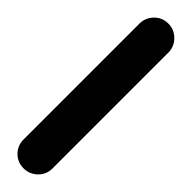

<svg xmlns="http://www.w3.org/2000/svg" viewBox="-236 -620 600 600"><g transform="rotate(45 64.0 -320.0)"><path d="M0 -64H128V-576H0ZM64 -128Q37 -128 18.5 -109Q0 -90 0 -64Q0 -37 18.5 -18.5Q37 0 64 0Q90 0 109 -18.5Q128 -37 128 -64Q128 -90 109 -109Q90 -128 64 -128ZM64 -640Q37 -640 18.5 -621Q0 -602 0 -576Q0 -549 18.5 -530.5Q37 -512 64 -512Q90 -512 109 -530.5Q128 -549 128 -576Q128 -602 109 -621Q90 -640 64 -640Z"/></g></svg>

Font: Wavefont
Style: Bold
Weight: 700
Version: Version 3.004;gftools[0.9.33]